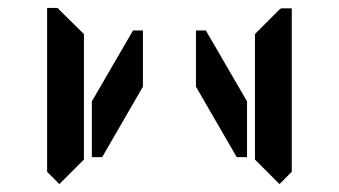

<svg xmlns="http://www.w3.org/2000/svg" viewBox="-20 -510 856 485"><path d="M685 -485 690 -489H717V-76L686 -45L624 -107V-113V-218V-424ZM130 -45 99 -76V-490H126L130 -485L192 -424V-218V-113V-107ZM341 -291 238 -113H212V-254L316 -433H341ZM475 -433H500L604 -254V-113H578L475 -291Z"/></svg>

Font: DSEG14 Classic
Style: Regular
Weight: 400
Designer: Keshikan(Twitter:@keshinomi_88pro)
Version: Version 0.46